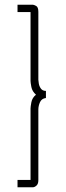

<svg xmlns="http://www.w3.org/2000/svg" viewBox="-20 -760 278 811"><path d="M54 -709V-740H119Q123 -740 132.5 -735Q142 -730 142 -710V-423Q142 -418 144 -406.5Q146 -395 153 -385.5Q160 -376 174 -376V-346Q156 -344 149 -328.5Q142 -313 142 -297V1Q142 17 134 24Q126 31 119 31H54V0H109V-302Q109 -309 112.5 -328Q116 -347 132 -360Q116 -374 112.5 -392.5Q109 -411 109 -418V-709Z"/></svg>

Font: Raleway Thin ExtraLight
Style: Regular
Weight: 250
Version: Version 4.026